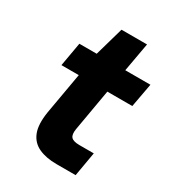

<svg xmlns="http://www.w3.org/2000/svg" viewBox="-165 -775 796 873"><g transform="rotate(30 232.5 -338.5)"><path d="M265 0Q211 0 172.5 -17.5Q134 -35 118 -75Q102 -115 113 -184L151 -401H60L82 -526H173L216 -677H350L323 -526H455L432 -401H301L263 -182Q258 -152 269 -139.5Q280 -127 313 -127H388L366 0Z"/></g></svg>

Font: DM Sans 9pt Black
Style: Italic
Weight: 900
Italic angle: -10°
Version: Version 4.004;gftools[0.9.30]